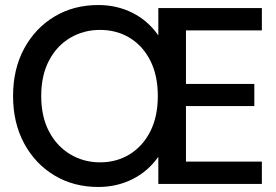

<svg xmlns="http://www.w3.org/2000/svg" viewBox="-20 -732 1099 764"><path d="M371 12Q273 12 196.5 -34Q120 -80 76 -161.5Q32 -243 32 -350Q32 -457 76 -538.5Q120 -620 196.5 -666Q273 -712 371 -712Q445 -712 507 -681Q569 -650 610 -591V-700H1022V-611H720V-398H992V-310H720V-89H1022V0H610V-108Q569 -50 507 -19Q445 12 371 12ZM378 -86Q444 -86 496 -118Q548 -150 578 -209Q608 -268 608 -350Q608 -432 578 -491Q548 -550 496 -581.5Q444 -613 378 -613Q313 -613 259.5 -581.5Q206 -550 175 -491Q144 -432 144 -350Q144 -268 175 -209Q206 -150 259.5 -118Q313 -86 378 -86Z"/></svg>

Font: Host Grotesk Light Medium
Style: Regular
Weight: 500
Version: Version 1.003